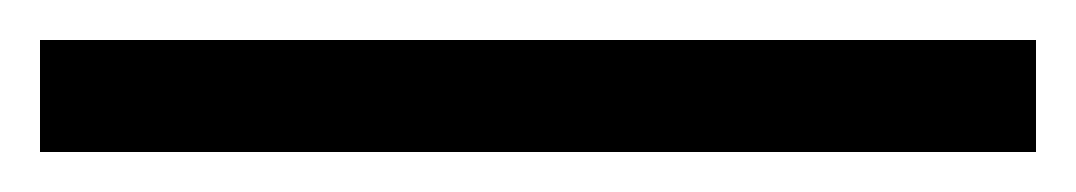

<svg xmlns="http://www.w3.org/2000/svg" viewBox="-22 14 538 96"><path d="M-2 34H496V90H-2Z"/></svg>

Font: Albert Sans Light
Style: Regular
Weight: 300
Designer: Andreas Rasmussen
Foundry: a.Foundry
Version: Version 1.025